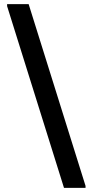

<svg xmlns="http://www.w3.org/2000/svg" viewBox="-20 -772 471 936"><path d="M397 144H292L14.6 -742.2V-752H119.6L397 134.3Z"/></svg>

Font: NoticiaText-Bold
Style: Bold
Weight: 700
Designer: JM Sole
Foundry: JM Sole
Version: Version 1.003